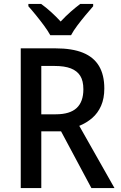

<svg xmlns="http://www.w3.org/2000/svg" viewBox="-20 -961 616 981"><path d="M263 -714Q349 -714 404 -691.5Q459 -669 486 -623.5Q513 -578 513 -509Q513 -458 496.5 -420.5Q480 -383 451 -358Q422 -333 385 -318L565 0H447L292 -290H191V0H86V-714ZM259 -624H191V-377H265Q337 -377 371.5 -409Q406 -441 406 -505Q406 -548 390 -573.5Q374 -599 342 -611.5Q310 -624 259 -624ZM237 -781Q225 -803 205.5 -829.5Q186 -856 164.5 -882.5Q143 -909 125 -929V-941H190Q214 -924 240 -900.5Q266 -877 290 -851Q316 -879 340.5 -900.5Q365 -922 390 -941H456V-929Q439 -910 417 -883.5Q395 -857 375 -830.5Q355 -804 343 -781Z"/></svg>

Font: Noto Sans Hebrew SemiCondensed Medium
Style: Regular
Weight: 500
Width: 4
Designer: Monotype Design Team
Foundry: Monotype Imaging Inc.
Version: Version 2.003